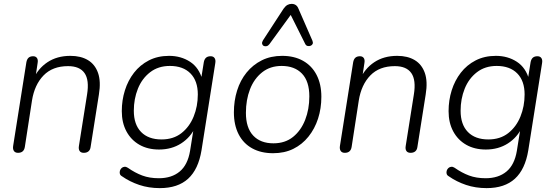

<svg xmlns="http://www.w3.org/2000/svg" viewBox="-20 -782 2863 990"><path d="M73 6Q58 6 51.5 -4Q45 -14 48 -31L116 -461Q119 -477 127.5 -484.5Q136 -492 151 -492Q164 -492 170.5 -483Q177 -474 174 -457L160 -364L150 -370Q175 -428 224.5 -461Q274 -494 343 -494Q397 -494 433.5 -472Q470 -450 485.5 -406Q501 -362 490 -295L447 -23Q445 -9 436 -1.5Q427 6 412 6Q397 6 390.5 -3.5Q384 -13 387 -30L429 -295Q441 -369 416 -405Q391 -441 331 -441Q251 -441 204.5 -393Q158 -345 145 -264L108 -24Q103 6 73 6Z M804 188Q747 188 698 171.5Q649 155 609 127Q600 122 598 114Q596 106 598.5 98Q601 90 607 84.5Q613 79 621.5 78Q630 77 639 83Q676 109 713.5 123Q751 137 799 137Q865 137 906.5 102.5Q948 68 960 -4L980 -129L988 -128Q963 -74 914 -42.5Q865 -11 800 -11Q742 -11 699 -35.5Q656 -60 632 -104.5Q608 -149 608 -209Q608 -265 624 -316Q640 -367 671 -407Q702 -447 747.5 -470.5Q793 -494 852 -494Q913 -494 960 -463.5Q1007 -433 1024 -369L1015 -362L1031 -462Q1034 -477 1042.5 -484.5Q1051 -492 1066 -492Q1080 -492 1086.5 -482.5Q1093 -473 1090 -456L1019 -7Q1003 91 950 139.5Q897 188 804 188ZM813 -63Q874 -63 915.5 -95.5Q957 -128 978.5 -181Q1000 -234 1000 -295Q1000 -365 962 -403.5Q924 -442 856 -442Q796 -442 754 -409.5Q712 -377 691 -324.5Q670 -272 670 -211Q670 -140 707.5 -101.5Q745 -63 813 -63Z M1388 8Q1326 8 1280.5 -17Q1235 -42 1210.5 -89.5Q1186 -137 1186 -203Q1186 -262 1202.5 -315Q1219 -368 1251.5 -408Q1284 -448 1330 -471Q1376 -494 1435 -494Q1497 -494 1542.5 -468.5Q1588 -443 1612.5 -395.5Q1637 -348 1637 -283Q1637 -223 1620 -170.5Q1603 -118 1570.5 -77.5Q1538 -37 1492.5 -14.5Q1447 8 1388 8ZM1390 -43Q1450 -43 1491 -76Q1532 -109 1553.5 -164Q1575 -219 1575 -285Q1575 -363 1537 -402.5Q1499 -442 1432 -442Q1373 -442 1331.5 -409Q1290 -376 1269 -321.5Q1248 -267 1248 -200Q1248 -123 1285.5 -83Q1323 -43 1390 -43ZM1591 -572Q1595 -562 1592 -555.5Q1589 -549 1581.5 -546Q1574 -543 1566 -545Q1558 -547 1554 -555L1479 -705L1369 -554Q1363 -546 1354.5 -544Q1346 -542 1339.5 -545.5Q1333 -549 1331.5 -556.5Q1330 -564 1336 -574L1442 -737Q1452 -751 1462 -756.5Q1472 -762 1484 -762Q1496 -762 1505 -756Q1514 -750 1519 -737Z M1758 6Q1743 6 1736.5 -4Q1730 -14 1733 -31L1801 -461Q1804 -477 1812.5 -484.5Q1821 -492 1836 -492Q1849 -492 1855.5 -483Q1862 -474 1859 -457L1845 -364L1835 -370Q1860 -428 1909.5 -461Q1959 -494 2028 -494Q2082 -494 2118.5 -472Q2155 -450 2170.5 -406Q2186 -362 2175 -295L2132 -23Q2130 -9 2121 -1.5Q2112 6 2097 6Q2082 6 2075.5 -3.5Q2069 -13 2072 -30L2114 -295Q2126 -369 2101 -405Q2076 -441 2016 -441Q1936 -441 1889.5 -393Q1843 -345 1830 -264L1793 -24Q1788 6 1758 6Z M2489 188Q2432 188 2383 171.5Q2334 155 2294 127Q2285 122 2283 114Q2281 106 2283.5 98Q2286 90 2292 84.5Q2298 79 2306.5 78Q2315 77 2324 83Q2361 109 2398.5 123Q2436 137 2484 137Q2550 137 2591.5 102.5Q2633 68 2645 -4L2665 -129L2673 -128Q2648 -74 2599 -42.5Q2550 -11 2485 -11Q2427 -11 2384 -35.5Q2341 -60 2317 -104.5Q2293 -149 2293 -209Q2293 -265 2309 -316Q2325 -367 2356 -407Q2387 -447 2432.5 -470.5Q2478 -494 2537 -494Q2598 -494 2645 -463.5Q2692 -433 2709 -369L2700 -362L2716 -462Q2719 -477 2727.5 -484.5Q2736 -492 2751 -492Q2765 -492 2771.5 -482.5Q2778 -473 2775 -456L2704 -7Q2688 91 2635 139.5Q2582 188 2489 188ZM2498 -63Q2559 -63 2600.5 -95.5Q2642 -128 2663.5 -181Q2685 -234 2685 -295Q2685 -365 2647 -403.5Q2609 -442 2541 -442Q2481 -442 2439 -409.5Q2397 -377 2376 -324.5Q2355 -272 2355 -211Q2355 -140 2392.5 -101.5Q2430 -63 2498 -63Z"/></svg>

Font: Nunito ExtraLight Light
Style: Italic
Weight: 300
Italic angle: -9°
Version: Version 3.602